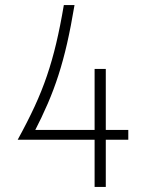

<svg xmlns="http://www.w3.org/2000/svg" viewBox="-20 -735 574 755"><path d="M352 0V-233L401.5 -185.5H49.5Q88 -255.5 116 -316Q144 -376.5 164.5 -436.8Q185 -497 201 -564.5Q217 -632 231 -715H273Q259 -631 243.8 -564.2Q228.5 -497.5 210 -440Q191.5 -382.5 168 -328Q144.5 -273.5 114 -214.5L88.5 -224H401.5L352 -204V-464H396V-204L323.5 -224H484.5V-185.5H323.5L396 -233V0Z"/></svg>

Font: Russolo 10pt ExtraLight
Style: Regular
Weight: 200
Designer: Micah Stupak-Hahn
Version: Version 1.000